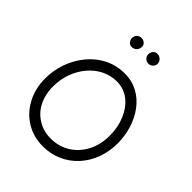

<svg xmlns="http://www.w3.org/2000/svg" viewBox="-261 -1088 1268 1268"><g transform="rotate(45 372.5 -454.0)"><path d="M360.4 29.3C552.7 29.3 695.8 -127.4 695.8 -334C695.8 -423.3 669.9 -512.2 619.6 -581.1C569.3 -649.9 496.1 -694.3 402.3 -694.3C298.8 -694.3 212.4 -647.5 150.4 -573.2C88.4 -498.5 53.2 -400.9 53.2 -299.3C53.2 -236.3 66.4 -179.7 93.3 -130.4C119.6 -80.6 155.8 -41.5 202.1 -13.2C248.5 15.1 301.3 29.3 360.4 29.3ZM360.4 -43.9C315.4 -43.9 275.4 -54.7 240.7 -75.7C170.4 -117.7 127.4 -195.8 127.4 -299.3C127.4 -472.2 247.6 -620.1 402.3 -620.1C445.8 -620.1 484.4 -607.4 517.6 -581.5C550.3 -555.7 576.2 -521 594.7 -477.5C613.3 -434.1 622.6 -386.2 622.6 -334C622.6 -276.9 610.8 -226.1 587.9 -182.6C541.5 -95.2 459.5 -43.9 360.4 -43.9ZM510.3 -892.6C510.3 -917.5 489.3 -938.5 461.9 -938.5C439 -938.5 421.9 -918.9 421.9 -892.1C421.9 -872.1 439.9 -849.6 465.8 -849.6C488.8 -849.6 510.3 -866.7 510.3 -892.6ZM358.4 -898.9C358.4 -922.4 336.9 -938.5 314 -938.5C290 -938.5 270 -918.9 270 -894C270 -872.6 286.1 -849.6 309.1 -849.6C337.9 -849.6 358.4 -871.1 358.4 -898.9Z"/></g></svg>

Font: Mikhak
Style: Regular
Weight: 400
Designer: Amin Abedi
Version: Version 3.2